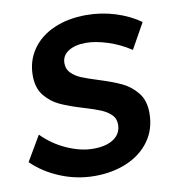

<svg xmlns="http://www.w3.org/2000/svg" viewBox="-90 -783 790 864"><g transform="rotate(-10 305.0 -351.0)"><path d="M606 -636 541 -520Q491 -553 436 -570.5Q381 -588 338 -588Q288 -588 257.5 -568.5Q227 -549 227 -514Q227 -487 245 -469Q263 -451 289.5 -440Q316 -429 364 -414Q428 -394 468 -375Q508 -356 536.5 -320.5Q565 -285 565 -228Q565 -155 527 -101.5Q489 -48 423 -19.5Q357 9 275 9Q194 9 119 -21.5Q44 -52 -9 -104L58 -218Q106 -169 169 -141Q232 -113 289 -113Q349 -113 383 -136.5Q417 -160 417 -202Q417 -229 399 -246.5Q381 -264 353.5 -275.5Q326 -287 279 -301Q215 -320 174.5 -338.5Q134 -357 105.5 -392Q77 -427 77 -484Q77 -551 113 -603Q149 -655 213.5 -683Q278 -711 360 -711Q429 -711 493 -691Q557 -671 606 -636Z"/></g></svg>

Font: TypoPRO Montserrat Alternates
Style: Italic
Weight: 500
Italic angle: -11.3°
Designer: Julieta Ulanovsky
Foundry: Julieta Ulanovsky
Version: Version 6.001